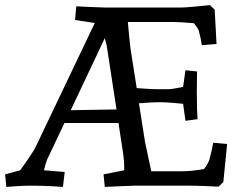

<svg xmlns="http://www.w3.org/2000/svg" viewBox="-30 -735 957 760"><path d="M757.8 -609.9Q756.8 -618.7 737.8 -643.1Q682.6 -647.9 657.2 -647.9H476.1Q482.9 -569.8 486.8 -541L511.2 -386.2Q567.4 -382.3 586.9 -381.8H634.8Q647.9 -381.8 668 -386Q688 -390.1 694.8 -391.1L704.1 -457L750 -452.1L749 -372.1Q749 -334 750 -303.5Q751 -272.9 752 -263.2L704.1 -256.8L694.8 -324.2Q685.1 -325.2 656 -327.6Q627 -330.1 615.2 -330.1H586.9Q571.8 -330.1 520 -326.2L543.9 -173.8L568.8 -57.1H690.9Q729 -57.1 777.8 -65.9Q794.9 -89.8 798.8 -103Q811 -149.9 814 -169.9L869.1 -165L854 -14.2L835 3.9Q819.8 2.9 783.4 1.5Q747.1 0 721.2 0H502.9Q476.1 1 438.5 2.4Q400.9 3.9 384.8 4.9L379.9 -44.9L461.9 -61Q461.9 -97.2 457 -129.9L439 -248H225.1L155.8 -102.1L148.9 -80.1Q147.9 -76.2 144 -61L226.1 -54.2L219.2 4.9Q210.4 3.9 174.3 2Q138.2 0 87.9 0Q64.9 0 35.9 2Q6.8 3.9 -4.9 4.9L-9.8 -44.9L49.8 -61Q101.6 -132.8 110.8 -152.8L345.2 -644L267.1 -655.8L272 -710Q287.1 -709 324 -707.5Q360.8 -706.1 388.2 -705.1H687Q699.2 -705.1 742.7 -709Q786.1 -712.9 800.8 -714.8L819.8 -696.8L827.1 -561L769 -556.2Q765.6 -580.1 757.8 -609.9ZM384.8 -584 250 -298.8 431.2 -301.8 392.1 -556.2Z"/></svg>

Font: Sura
Style: Regular
Weight: 400
Designer: Carolina Giovagnoli
Foundry: Huerta Tipografica
Version: Version 1.003;PS 001.002;hotconv 1.0.70;makeotf.lib2.5.58329